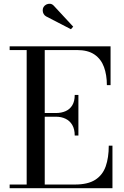

<svg xmlns="http://www.w3.org/2000/svg" viewBox="-20 -995 658 1015"><path d="M31 0V-19.5H121V-730.5H31V-750H564.5V-545H545Q545 -598.5 529.8 -640.5Q514.5 -682.5 479.8 -706.5Q445 -730.5 386.5 -730.5H216.5V-19.5H376Q444.5 -19.5 483.5 -44.5Q522.5 -69.5 538.8 -115.5Q555 -161.5 555 -225H574.5V0ZM375 -278.5Q375 -312 362.2 -334Q349.5 -356 327 -367Q304.5 -378 276 -378H192.5V-397.5H276Q304.5 -397.5 327 -407.5Q349.5 -417.5 362.2 -438.5Q375 -459.5 375 -493H394.5V-278.5ZM355 -840.5 223.5 -908.5Q215.5 -913 210.8 -921.2Q206 -929.5 205.8 -939.5Q205.5 -949.5 210 -957.5Q215 -966 224.5 -971Q234 -976 245.2 -975Q256.5 -974 266 -963L367 -854Z"/></svg>

Font: Bodoni Moda SC
Style: Regular
Weight: 400
Designer: Owen Earl
Foundry: indestructible type
Version: Version 2.005